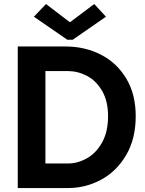

<svg xmlns="http://www.w3.org/2000/svg" viewBox="-20 -956 737 976"><path d="M70.3 -719.7H313.5Q410.2 -719.7 491.2 -679Q572.3 -638.2 621.1 -558.1Q669.9 -478 669.9 -365.2Q669.9 -251 621.6 -168.2Q573.2 -85.4 494.4 -42.7Q415.5 0 324.2 0H70.3ZM529.3 -365.2Q529.3 -441.4 499.5 -493.2Q469.7 -544.9 423.3 -569.6Q377 -594.2 327.1 -594.7H210.9V-125H327.1Q376.5 -125.5 423.1 -152.1Q469.7 -178.7 499.5 -232.9Q529.3 -287.1 529.3 -365.2ZM334 -843.8H336.9L459 -935.5L518.6 -871.1L349.6 -753.9H322.3L152.3 -871.1L213.9 -935.5Z"/></svg>

Font: Reddit Sans Vanilla
Style: Bold
Weight: 700
Designer: Stephen Hutchings
Foundry: Reddit
Version: Version 1.013